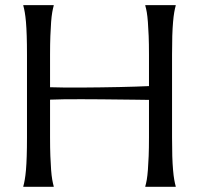

<svg xmlns="http://www.w3.org/2000/svg" viewBox="-20 -720 767 740"><path d="M554.2 -335Q534.7 -335.4 505.4 -335.7Q476.1 -335.9 441.7 -336.4Q407.2 -336.9 369.9 -337.2Q332.5 -337.4 296.9 -337.6Q261.2 -337.9 229 -337.4Q196.8 -336.9 172.9 -335.9V-190.9Q172.9 -149.4 174.1 -118.4Q175.3 -87.4 177 -64.9Q178.7 -42.5 181.4 -27.3Q184.1 -12.2 187 -2V0H69.8V-2Q72.8 -12.2 75.4 -27.3Q78.1 -42.5 80.1 -64.9Q82 -87.4 83 -118.4Q84 -149.4 84 -190.9V-508.8Q84 -550.3 83 -581.3Q82 -612.3 80.1 -635Q78.1 -657.7 75.4 -672.9Q72.8 -688 69.8 -698.2V-700.2H187V-698.2Q184.1 -688 181.4 -672.9Q178.7 -657.7 177 -635Q175.3 -612.3 174.1 -581.3Q172.9 -550.3 172.9 -508.8V-383.8Q198.2 -382.8 230.5 -382.6Q262.7 -382.3 297.9 -382.6Q333 -382.8 369.4 -383.3Q405.8 -383.8 439.7 -384.5Q473.6 -385.3 503.2 -386.2Q532.7 -387.2 554.2 -388.2V-508.8Q554.2 -550.3 553 -581.3Q551.8 -612.3 550 -635Q548.3 -657.7 545.7 -672.9Q543 -688 540 -698.2V-700.2H657.2V-698.2Q654.3 -688 651.6 -672.9Q648.9 -657.7 647 -635Q645 -612.3 644 -581.3Q643.1 -550.3 643.1 -508.8V-190.9Q643.1 -149.4 644 -118.4Q645 -87.4 647 -64.9Q648.9 -42.5 651.6 -27.3Q654.3 -12.2 657.2 -2V0H540V-2Q543 -12.2 545.7 -27.3Q548.3 -42.5 550 -64.9Q551.8 -87.4 553 -118.4Q554.2 -149.4 554.2 -190.9Z"/></svg>

Font: Marcellus
Style: Regular
Weight: 400
Designer: Astigmatic (AOETI)
Foundry: Astigmatic (AOETI)
Version: Version 1.000